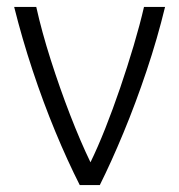

<svg xmlns="http://www.w3.org/2000/svg" viewBox="-20 -536 519 556"><path d="M211 0Q175 -71 140 -155.5Q105 -240 74.5 -332Q44 -424 21 -516H85Q101 -444 127 -362.5Q153 -281 183 -203.5Q213 -126 242 -66Q263 -109 285 -164.5Q307 -220 328 -281.5Q349 -343 367 -403.5Q385 -464 397 -516H458Q436 -425 404.5 -331Q373 -237 337.5 -151.5Q302 -66 269 0Z"/></svg>

Font: Ubuntu Sans Light
Style: Regular
Weight: 300
Designer: Dalton Maag Ltd
Foundry: Dalton Maag Ltd
Version: Version 1.006; ttfautohint (v1.8.4.7-5d5b)